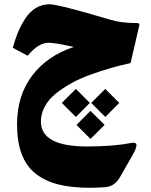

<svg xmlns="http://www.w3.org/2000/svg" viewBox="-20 -536 705 896"><path d="M402.3 112.3 336.9 46.9 402.3 -18.6 468.3 46.9ZM471.2 9.8 405.8 -55.7 471.2 -121.1 536.6 -55.7ZM334 9.8 268.6 -55.7 334 -121.1 399.4 -55.7ZM386.2 147.5Q508.3 147.5 594.2 130.9Q607.9 128.4 613.3 133.1Q618.7 137.7 616 148.2Q613.3 158.7 609.4 167.5Q605.5 176.3 598.1 189L540.5 289.6Q515.1 334 472.2 337.4Q431.6 340.3 398.9 340.3Q312.5 340.3 250.2 324.2Q188 308.1 144.8 273.2Q101.6 238.3 80.6 181.4Q59.6 124.5 59.6 43.9Q59.6 -89.8 129.9 -182.9Q200.2 -275.9 324.2 -316.9Q237.8 -336.4 206.5 -336.4Q159.2 -336.4 108.9 -275.9L39.6 -313Q50.8 -354 64.5 -386.5Q78.1 -418.9 98.4 -450.2Q118.7 -481.4 147.5 -498.8Q176.3 -516.1 211.4 -516.1Q251.5 -516.1 497.1 -443.4Q545.9 -428.7 609.4 -428.7Q616.2 -428.7 619.6 -428.5Q623 -428.2 626.2 -427.2Q629.4 -426.3 630.1 -424.3Q630.9 -422.4 630.4 -418.9L589.4 -241.7Q540 -231 495.4 -218Q450.7 -205.1 401.4 -187.3Q352.1 -169.4 312.3 -147.2Q272.5 -125 239.7 -98.6Q207 -72.3 189 -38.8Q170.9 -5.4 170.9 31.2Q170.9 147.5 386.2 147.5Z"/></svg>

Font: Sahel Black FD
Style: Black-FD
Weight: 900
Foundry: Saber Rastikerdar (saber.rastikerdar@gmail.com)
Version: Version 3.3.1